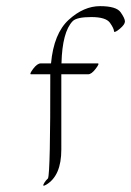

<svg xmlns="http://www.w3.org/2000/svg" viewBox="-20 -574 423 619"><path d="M295.4 -369.6Q301.8 -369.6 288.3 -352.1Q274.9 -334.5 264.2 -334.5H177.7V-91.8Q177.7 -7.3 128.9 21.5Q113.8 30.3 123 15.1Q127 8.3 134.8 1Q142.6 -19 142.1 -334.5H80.1Q73.7 -334.5 86.9 -352.1Q100.1 -369.6 111.3 -369.6H144.5Q153.3 -466.3 201.7 -510.3Q250 -554.2 302.5 -554.2Q355 -554.2 368.9 -534.4Q382.8 -514.6 382.8 -504.9Q382.8 -495.1 366.5 -481.4Q350.1 -467.8 347.7 -472.2Q347.7 -481.9 334.5 -500.5Q321.3 -519 274.4 -519Q227.5 -519 214.4 -505.9Q180.7 -471.2 178.2 -369.6Z"/></svg>

Font: ML-NILA05
Style: Regular
Weight: 400
Designer: CLT@C-DIT
Version: Version ML-NILA05 1.0